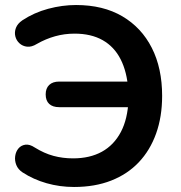

<svg xmlns="http://www.w3.org/2000/svg" viewBox="-20 -735 720 765"><path d="M275 10Q218 10 165.5 -5Q113 -20 70 -48Q52 -60 45 -77.5Q38 -95 40.5 -113Q43 -131 53.5 -143.5Q64 -156 81 -158.5Q98 -161 119 -147Q156 -124 193 -114Q230 -104 271 -104Q338 -104 386 -130.5Q434 -157 461.5 -209Q489 -261 492 -338L530 -308H216Q190 -308 176 -321Q162 -334 162 -359Q162 -383 176 -396.5Q190 -410 216 -410H528L491 -378Q486 -449 460.5 -499Q435 -549 389 -575Q343 -601 277 -601Q237 -601 199.5 -590.5Q162 -580 127 -560Q106 -547 88 -549Q70 -551 57.5 -562.5Q45 -574 41 -590.5Q37 -607 43.5 -624Q50 -641 69 -654Q116 -685 172 -700Q228 -715 283 -715Q391 -715 467.5 -670Q544 -625 585 -544Q626 -463 626 -353Q626 -270 602 -203Q578 -136 533 -88.5Q488 -41 423 -15.5Q358 10 275 10Z"/></svg>

Font: Nunito
Style: Bold
Weight: 700
Designer: Vernon Adams
Foundry: Vernon Adams
Version: Version 3.602